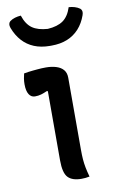

<svg xmlns="http://www.w3.org/2000/svg" viewBox="-91 -855 548 908"><g transform="rotate(-10 183.5 -401.0)"><path d="M140 -100Q140 -128 140 -161Q140 -194 140 -228.5Q140 -263 140 -298Q140 -333 140 -367Q140 -401 140 -432L135 -433Q128 -430 120.5 -427Q113 -424 106 -422Q99 -420 91.5 -419Q84 -418 76 -418Q58 -418 47.5 -434.5Q37 -451 37 -483Q37 -497 39 -510Q41 -523 44 -534Q55 -536 65.5 -537.5Q76 -539 87 -540Q98 -541 108.5 -542Q119 -543 129 -543.5Q139 -544 150 -544Q178 -544 200 -537Q222 -530 234 -515.5Q246 -501 246 -478Q246 -437 246 -393Q246 -349 246 -304Q246 -259 246 -215.5Q246 -172 246 -132Q246 -107 247.5 -86.5Q249 -66 253 -45.5Q257 -25 264 0Q254 2 244.5 3Q235 4 225 4Q181 4 160.5 -17.5Q140 -39 140 -100ZM191 -722Q238 -725 265 -744Q292 -763 306 -806Q321 -805 334.5 -801Q348 -797 359 -789Q365 -784 366.5 -776Q368 -768 364 -757Q351 -720 327.5 -694Q304 -668 271 -654.5Q238 -641 195 -641H187Q145 -641 112 -654.5Q79 -668 55.5 -694Q32 -720 18 -757Q14 -768 15.5 -776Q17 -784 23 -789Q34 -797 47.5 -801Q61 -805 76 -806Q90 -763 117 -744Q144 -725 191 -722Z"/></g></svg>

Font: Recursive Casual Medium
Style: Regular
Weight: 500
Version: Version 1.047